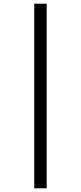

<svg xmlns="http://www.w3.org/2000/svg" viewBox="-20 -852 436 1037"><path d="M165 -832V165H232V-832Z"/></svg>

Font: Noto Sans Gurmukhi UI ExtraCondensed
Style: Regular
Weight: 400
Width: 2
Designer: Jelle Bosma - Monotype Design Team
Foundry: Monotype Imaging Inc.
Version: Version 2.004